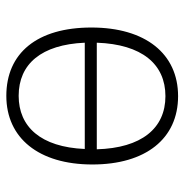

<svg xmlns="http://www.w3.org/2000/svg" viewBox="-8 -564 583 607"><g transform="rotate(-90 283.5 -260.5)"><path d="M284 -532C151 -532 67 -430 67 -260C67 -92 148 11 283 11C417 11 500 -92 500 -263C500 -435 419 -532 284 -532ZM284 -493C385 -493 446 -421 452 -284H116C122 -423 186 -493 284 -493ZM283 -29C181 -29 119 -105 115 -246H452C447 -103 384 -29 283 -29Z"/></g></svg>

Font: Fira Sans ExtraLight
Style: Regular
Weight: 200
Designer: bBox Type GmbH & Carrois Corporate GbR & Edenspiekermann AG
Foundry: bBox Type GmbH & Carrois Corporate GbR & Edenspiekermann AG
Version: Version 4.300;PS 004.300;hotconv 1.0.88;makeotf.lib2.5.64775